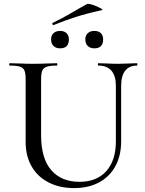

<svg xmlns="http://www.w3.org/2000/svg" viewBox="-20 -948 740 981"><path d="M572 -510Q572 -560 549.5 -586.5Q527 -613 483 -613Q480 -613 480 -619Q480 -625 483 -625Q506 -625 531 -623.5Q556 -622 585 -622Q610 -622 634.5 -623.5Q659 -625 680 -625Q682 -625 682 -619Q682 -613 680 -613Q640 -613 619.5 -586.5Q599 -560 599 -510V-227Q599 -152 569 -98Q539 -44 485 -15.5Q431 13 359 13Q285 13 229 -15.5Q173 -44 142 -97Q111 -150 111 -223V-544Q111 -573 105 -587.5Q99 -602 81.5 -607.5Q64 -613 30 -613Q27 -613 27 -619Q27 -625 30 -625Q55 -625 85 -623.5Q115 -622 150 -622Q186 -622 216.5 -623.5Q247 -625 270 -625Q273 -625 273 -619Q273 -613 270 -613Q236 -613 218.5 -607Q201 -601 195.5 -586Q190 -571 190 -542V-258Q190 -138 242 -78.5Q294 -19 386 -19Q474 -19 523 -73.5Q572 -128 572 -226ZM254 -820Q250 -819 248 -824Q246 -829 249 -831Q299 -855 340.5 -879.5Q382 -904 424 -927Q428 -930 442.5 -926.5Q457 -923 473 -916Q489 -909 498 -903.5Q507 -898 500 -896Q426 -880 368 -861.5Q310 -843 254 -820ZM287 -701Q266 -701 253.5 -713Q241 -725 241 -747Q241 -767 253.5 -778.5Q266 -790 287 -790Q308 -790 320 -778.5Q332 -767 332 -747Q332 -701 287 -701ZM462 -701Q441 -701 428.5 -713Q416 -725 416 -747Q416 -767 428.5 -778.5Q441 -790 462 -790Q484 -790 495.5 -778.5Q507 -767 507 -747Q507 -701 462 -701Z"/></svg>

Font: Cormorant Light Medium
Style: Regular
Weight: 500
Version: Version 4.000